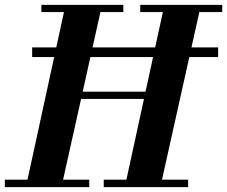

<svg xmlns="http://www.w3.org/2000/svg" viewBox="-33 -774 939 794"><path d="M100 -538V-578H869V-538ZM483 0 647 -754H798L630 0ZM-13 0V-31H336V0ZM396 0V-31H745V0ZM74 0 238 -754H389L221 0ZM269 -365V-395H608V-365ZM138 -724V-754H477V-724ZM547 -724V-754H886V-724Z"/></svg>

Font: Libre Bodoni
Style: Italic
Weight: 400
Italic angle: -13°
Designer: Pablo Impallari, Rodrigo Fuenzalida
Foundry: Impallari Type
Version: Version 2.005;gftools[0.9.23]